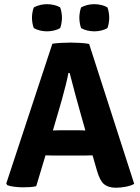

<svg xmlns="http://www.w3.org/2000/svg" viewBox="-20 -893 674 922"><path d="M240.5 -146Q232.5 -146 220.5 -146.5Q208.5 -147 198.5 -147L154 1Q140 4.5 123.5 5.5Q107 6.5 89.5 6.5Q71.5 6.5 50.2 4Q29 1.5 15.5 -3.5L10 -11.5L231.5 -683Q250 -686 275.5 -687.2Q301 -688.5 320 -688.5Q338.5 -688.5 364.2 -687Q390 -685.5 408 -682L624.5 -10Q608.5 -1 583.5 3.8Q558.5 8.5 536.5 8.5Q500.5 8.5 480 -8.2Q459.5 -25 445.5 -74L424.5 -147Q414 -147 402 -146.5Q390 -146 382 -146ZM261 -358.5 234 -266.5Q244 -267 255.8 -267.2Q267.5 -267.5 275.5 -267.5H352Q359.5 -267.5 370 -267.2Q380.5 -267 390 -266.5L369 -340.5Q357 -382.5 341.8 -438.5Q326.5 -494.5 314.5 -542.5H308.5Q303.5 -515.5 295.2 -482.5Q287 -449.5 277.8 -417Q268.5 -384.5 261 -358.5ZM433 -742.5Q416.5 -742.5 399.2 -746.5Q382 -750.5 369.5 -758Q365 -770 363 -784Q361 -798 361 -807.5Q361 -817.5 363 -831.5Q365 -845.5 369.5 -857.5Q382 -865 399.2 -869Q416.5 -873 433 -873Q449 -873 466.2 -869Q483.5 -865 496 -857.5Q500.5 -845.5 502.5 -831.5Q504.5 -817.5 504.5 -807.5Q504.5 -798 502.5 -784Q500.5 -770 496 -758Q483.5 -750.5 466.2 -746.5Q449 -742.5 433 -742.5ZM205.5 -742.5Q189.5 -742.5 172.2 -746.5Q155 -750.5 142.5 -758Q137.5 -770 135.5 -784Q133.5 -798 133.5 -807.5Q133.5 -817.5 135.5 -831.5Q137.5 -845.5 142.5 -857.5Q155 -865 172.2 -869Q189.5 -873 205.5 -873Q222 -873 239.2 -869Q256.5 -865 269 -857.5Q273.5 -845.5 275.5 -831.5Q277.5 -817.5 277.5 -807.5Q277.5 -798 275.5 -784Q273.5 -770 269 -758Q256.5 -750.5 239.2 -746.5Q222 -742.5 205.5 -742.5Z"/></svg>

Font: Signika Negative SC
Style: Bold
Weight: 700
Designer: Anna Giedryś
Foundry: Anna Giedryś
Version: Version 2.000; ttfautohint (v1.8.3) -l 8 -r 50 -G 200 -x 9 -